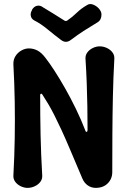

<svg xmlns="http://www.w3.org/2000/svg" viewBox="-20 -907 620 932"><path d="M445 5Q423 5 406 -7Q389 -19 380 -40Q346 -120 321.5 -178Q297 -236 278 -277Q259 -318 243.5 -348.5Q228 -379 214 -402.5Q200 -426 185 -449Q183 -453 179 -452Q175 -451 175 -446Q175 -346 177 -251.5Q179 -157 185 -55Q186 -38 176 -24.5Q166 -11 149 -3Q132 5 114 5Q97 5 80.5 -3Q64 -11 54 -24.5Q44 -38 45 -55Q50 -146 51.5 -235.5Q53 -325 51.5 -414Q50 -503 45 -594Q44 -617 55 -634.5Q66 -652 84 -662Q102 -672 120 -672Q142 -672 161.5 -662Q181 -652 200 -627Q219 -603 244 -564.5Q269 -526 296 -478.5Q323 -431 348.5 -378.5Q374 -326 394 -274Q396 -266 400.5 -267Q405 -268 405 -276Q405 -337 404 -392Q403 -447 401 -503Q399 -559 395 -622Q394 -639 404 -652.5Q414 -666 430.5 -674Q447 -682 464 -682Q482 -682 499 -674Q516 -666 526 -652.5Q536 -639 535 -622Q530 -531 528 -439.5Q526 -348 525.5 -256Q525 -164 525 -72Q525 -39 503 -17Q481 5 445 5ZM466 -857Q472 -849 472.5 -837.5Q473 -826 468.5 -815.5Q464 -805 454 -799Q414 -775 385.5 -756.5Q357 -738 325 -714Q300 -694 275 -714Q243 -738 210.5 -765Q178 -792 146 -808Q132 -816 129.5 -830Q127 -844 135 -857V-859Q145 -876 160 -879Q175 -882 188 -872Q215 -856 240.5 -840Q266 -824 293 -807Q297 -805 299.5 -805Q302 -805 306 -807Q331 -824 352.5 -845Q374 -866 402 -882Q416 -892 435 -883.5Q454 -875 465 -859Z"/></svg>

Font: Winky Sans Medium
Style: Regular
Weight: 500
Designer: Simon Atzbach
Foundry: typofactur
Version: Version 1.205